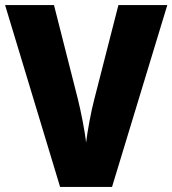

<svg xmlns="http://www.w3.org/2000/svg" viewBox="-20 -734 677 754"><path d="M637 -714H445L350 -343C338 -299 323 -216 318 -174C314 -216 297 -300 286 -344L192 -714H0L216 0H420Z"/></svg>

Font: Noto Sans Bengali SemiCondensed ExtraBold
Style: Regular
Weight: 800
Width: 4
Designer: Joana Ranito - Universal Thirst; Jelle Bosma - Monotype Design Team
Foundry: Universal Thirst ehf.
Version: Version 3.000